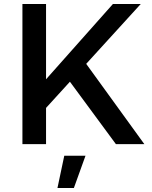

<svg xmlns="http://www.w3.org/2000/svg" viewBox="-20 -720 758 959"><path d="M92 -700H210V-324L544 -700H683L210 -181V0H92ZM399 -417 701 0H559L321 -323ZM301 58H407L349 219H267Z"/></svg>

Font: Alexandria
Style: Regular
Weight: 400
Designer: Mohamed Gaber
Foundry: Kief Type Foundry
Version: Version 5.100